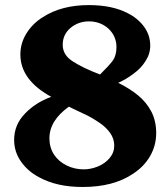

<svg xmlns="http://www.w3.org/2000/svg" viewBox="-20 -728 656 755"><path d="M423.8 -490.2Q438 -510.3 438 -543.5Q438 -571.8 423.3 -595.2Q408.7 -618.2 383.8 -631.3Q359.4 -644 330.1 -644Q288.1 -644 257.3 -618.2Q226.6 -592.3 226.6 -551.8Q226.6 -510.7 268.1 -485.4Q308.6 -459.5 373.5 -435.1Q409.7 -470.7 423.8 -490.2ZM251 -308.6Q174.3 -253.9 174.3 -184.1Q174.3 -148.4 192.4 -120.1Q210.9 -92.3 242.7 -77.1Q273.4 -62 309.6 -62Q335.9 -62 364.7 -73.2Q393.1 -85 411.1 -106.4Q429.2 -127.9 429.2 -155.3Q429.2 -182.1 413.6 -204.6Q397.9 -226.6 373 -244.1Q348.6 -260.7 326.2 -272.5Q304.7 -282.7 267.6 -300.3ZM522.9 -353Q555.7 -326.2 575.2 -289.1Q594.2 -252 594.2 -205.1Q594.2 -155.8 570.3 -114.3Q546.4 -72.8 503.4 -44.9Q426.3 7.3 305.2 7.3Q202.6 7.3 133.3 -31.2Q88.9 -54.7 62.5 -92.8Q35.6 -130.9 35.6 -178.2Q35.6 -237.3 78.1 -281.2Q120.1 -325.2 181.6 -347.2Q60.1 -413.6 60.1 -513.7Q60.1 -558.1 84 -596.7Q108.4 -635.7 147.9 -660.2Q221.2 -708 329.6 -708Q420.9 -708 481.9 -676.3Q521.5 -656.7 546.4 -623Q570.8 -589.8 570.8 -548.3Q570.8 -516.1 552.2 -487.8Q534.2 -459 504.9 -438Q476.6 -416.5 444.8 -402.3Q490.2 -379.9 522.9 -353Z"/></svg>

Font: inglobal
Style: Bold
Weight: 700
Designer: Andrey Kochetov, Denis Davydov, Evgeny Yurtaev
Foundry: inglobal.ru
Version: Version 1.00 September 25, 2014, initial release